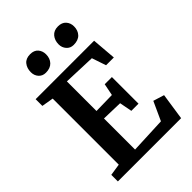

<svg xmlns="http://www.w3.org/2000/svg" viewBox="-211 -813 908 908"><g transform="rotate(-45 242.5 -359.5)"><path d="M153 -604Q131 -604 117.5 -619Q104 -634 104 -656Q104 -683 118.5 -701Q133 -719 162 -719Q188 -719 201.5 -703.5Q215 -688 215 -665Q215 -638 199 -621Q183 -604 153 -604ZM339 -604Q317 -604 303.5 -619.5Q290 -635 290 -656Q290 -683 305 -701Q320 -719 348 -719Q374 -719 388 -703.5Q402 -688 402 -665Q402 -638 386 -621Q370 -604 339 -604ZM30 0V-44L89 -53V-495L30 -505V-550H421L431 -428H379L355 -499L194 -505V-307L299 -309L311 -369H359V-191H311L299 -254L194 -257V-49L375 -57L418 -151L473 -134L453 0Z"/></g></svg>

Font: Aikya SemiBold
Style: Regular
Weight: 600
Designer: Neelakash Kshetrimayum (Latin subset based on Merriweather by Eben Sorkin)
Foundry: Brand New Type
Version: Version 1.00 b005